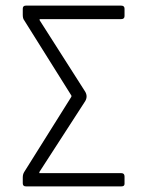

<svg xmlns="http://www.w3.org/2000/svg" viewBox="-20 -663 521 683"><path d="M61 -610V-632Q61 -643 72 -643H411Q423 -643 423 -632V-606Q423 -595 411 -595H121V-591L283 -337Q293 -320 283 -303L120 -51V-47H412Q423 -47 423 -35V-9Q423 0 412 0H72Q61 0 61 -11V-32Q61 -43 66 -51L234 -319V-323L66 -591Q61 -597 61 -610Z"/></svg>

Font: Rajdhani
Style: Regular
Weight: 400
Designer: Satya Rajpurohit, Jyotish Sonowal
Foundry: Indian Type Foundry
Version: Version 1.201 February 1, 2022